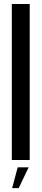

<svg xmlns="http://www.w3.org/2000/svg" viewBox="-20 -805 212 966"><path d="M39.5 0H129.5V-785H39.5ZM41 141.5H74L124 37H69Z"/></svg>

Font: Anybody Condensed
Style: Regular
Weight: 400
Width: 3
Designer: Tyler Finck
Foundry: Etcetera Type Company
Version: Version 1.113;gftools[0.9.25]